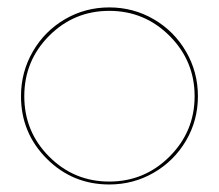

<svg xmlns="http://www.w3.org/2000/svg" viewBox="-20 -489 584 513"><path d="M272 3.9Q173.8 3.9 105 -64.9Q36.1 -133.8 36.1 -231.9Q36.1 -296.4 67.6 -351.1Q99.1 -405.8 153.3 -437.5Q207.5 -469.2 272 -469.2Q336.4 -469.2 390.9 -437.5Q445.3 -405.8 477.1 -351.1Q508.8 -296.4 508.8 -231.9Q508.8 -167.5 477.1 -113.3Q445.3 -59.1 390.9 -27.6Q336.4 3.9 272 3.9ZM111.3 -393.3Q44.9 -326.7 44.9 -231.9Q44.9 -137.2 111.3 -70.6Q177.7 -3.9 272 -3.9Q366.2 -3.9 433.1 -70.8Q500 -137.7 500 -231.9Q500 -326.2 433.1 -393.1Q366.2 -460 272 -460Q177.7 -460 111.3 -393.3Z"/></svg>

Font: Rawengulk
Style: Ultralight
Weight: 200
Version: Version 0.92